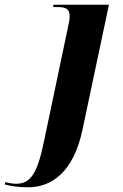

<svg xmlns="http://www.w3.org/2000/svg" viewBox="-160 -556 523 816"><path d="M-41 240C60 240 152 175 190 -2L303 -536H67L66 -526H84C122 -526 136 -517 136 -486C136 -474 133 -459 129 -441L29 35C0 179 -28 225 -92 225C-106 225 -128 221 -137 218L-140 228C-112 235 -83 240 -41 240Z"/></svg>

Font: Noto Serif Display
Style: Bold Italic
Weight: 700
Italic angle: -12°
Designer: Monotype Design Team
Foundry: Monotype Imaging Inc.
Version: Version 2.009